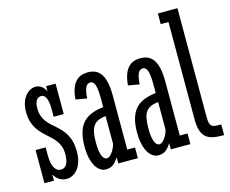

<svg xmlns="http://www.w3.org/2000/svg" viewBox="-97 -807 1148 957"><g transform="rotate(-15 477.5 -329.0)"><path d="M73 0V-32C88 -7 107 8 138 8C171 8 221 -22 221 -111C221 -268 86 -251 86 -369C86 -411 103 -424 120 -424C139 -424 154 -405 154 -347V-308H206V-465H157V-438C146 -463 127 -476 105 -476C66 -476 27 -436 27 -367C27 -222 162 -230 162 -114C162 -57 141 -44 121 -44C100 -44 76 -62 76 -130V-171H24V0Z M405 -101C396 -67 374 -39 357 -39C337 -39 324 -70 324 -127C324 -201 337 -238 405 -244ZM339 -353C342 -404 353 -426 374 -426C390 -426 405 -414 405 -336V-291C325 -280 264 -252 264 -124C264 -34 299 13 338 13C370 13 386 -2 405 -32V0H506V-55H466V-335C466 -451 425 -478 375 -478C330 -478 289 -456 281 -363Z M676 -101C667 -67 645 -39 628 -39C608 -39 595 -70 595 -127C595 -201 608 -238 676 -244ZM610 -353C613 -404 624 -426 645 -426C661 -426 676 -414 676 -336V-291C596 -280 535 -252 535 -124C535 -34 570 13 609 13C641 13 657 -2 676 -32V0H777V-55H737V-335C737 -451 696 -478 646 -478C601 -478 560 -456 552 -363Z M789 -616H829V-114C829 -23 865 0 939 0H951V-55H938C905 -55 890 -59 890 -108V-671H789Z"/></g></svg>

Font: Stint Ultra Condensed
Style: Regular
Weight: 400
Width: 1
Designer: Astigmatic (AOETI)
Foundry: Astigmatic (AOETI)
Version: Version 1.000